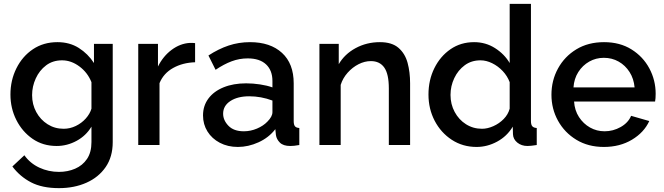

<svg xmlns="http://www.w3.org/2000/svg" viewBox="-20 -750 3435 993"><path d="M273 5Q202 5 148.5 -32Q95 -69 64.5 -129.5Q34 -190 34 -261Q34 -335 65 -397Q96 -459 150.5 -495.5Q205 -532 277 -532Q340 -532 387.5 -502Q435 -472 466 -424V-523H563V-15Q563 61 526.5 114Q490 167 427 195Q364 223 285 223Q198 223 140.5 193Q83 163 44 111L106 53Q136 95 183.5 117Q231 139 285 139Q330 139 368.5 122.5Q407 106 430 72Q453 38 453 -15V-95Q425 -48 376 -21.5Q327 5 273 5ZM309 -84Q342 -84 372 -98.5Q402 -113 423.5 -137Q445 -161 453 -188V-325Q433 -375 390.5 -406.5Q348 -438 301 -438Q253 -438 218.5 -412Q184 -386 165 -344.5Q146 -303 146 -258Q146 -210 167.5 -170.5Q189 -131 226 -107.5Q263 -84 309 -84Z M989 -428Q925 -426 875.5 -398.5Q826 -371 805 -320V0H695V-523H797V-406Q824 -460 868 -492.5Q912 -525 961 -528Q970 -528 977 -528Q984 -528 989 -527Z M1030 -153Q1030 -203 1058 -240.5Q1086 -278 1136.5 -298.5Q1187 -319 1253 -319Q1288 -319 1324.5 -313.5Q1361 -308 1389 -298V-331Q1389 -386 1356 -417Q1323 -448 1261 -448Q1218 -448 1178 -433Q1138 -418 1095 -389L1058 -463Q1110 -497 1162.5 -514.5Q1215 -532 1273 -532Q1378 -532 1438.5 -476.5Q1499 -421 1499 -319V-124Q1499 -105 1505.5 -97Q1512 -89 1528 -88V0Q1513 3 1501 4Q1489 5 1481 5Q1445 5 1427.5 -12.5Q1410 -30 1407 -52L1404 -82Q1370 -38 1317 -14Q1264 10 1210 10Q1158 10 1117 -11.5Q1076 -33 1053 -70Q1030 -107 1030 -153ZM1363 -121Q1389 -147 1389 -170V-230Q1330 -252 1269 -252Q1209 -252 1171.5 -227.5Q1134 -203 1134 -162Q1134 -128 1161.5 -99.5Q1189 -71 1241 -71Q1276 -71 1309 -85Q1342 -99 1363 -121Z M2101 0H1991V-293Q1991 -367 1967.5 -400.5Q1944 -434 1898 -434Q1866 -434 1834.5 -418Q1803 -402 1778 -374Q1753 -346 1742 -311V0H1632V-523H1732V-418Q1762 -470 1819 -501Q1876 -532 1945 -532Q2007 -532 2041 -502.5Q2075 -473 2088 -425Q2101 -377 2101 -319Z M2196 -261Q2196 -336 2226.5 -397.5Q2257 -459 2310 -495.5Q2363 -532 2432 -532Q2492 -532 2540.5 -501Q2589 -470 2616 -424V-730H2726V-124Q2726 -105 2733 -97Q2740 -89 2756 -88V0Q2725 5 2708 5Q2677 5 2655.5 -12.5Q2634 -30 2633 -56L2632 -95Q2602 -45 2551 -17.5Q2500 10 2445 10Q2373 10 2316.5 -27Q2260 -64 2228 -125.5Q2196 -187 2196 -261ZM2616 -188V-325Q2604 -357 2580 -382.5Q2556 -408 2525.5 -423Q2495 -438 2465 -438Q2418 -438 2383.5 -412.5Q2349 -387 2329.5 -346Q2310 -305 2310 -259Q2310 -211 2331.5 -171Q2353 -131 2390 -107.5Q2427 -84 2473 -84Q2501 -84 2531.5 -97.5Q2562 -111 2585 -134.5Q2608 -158 2616 -188Z M3103 10Q3022 10 2961 -27Q2900 -64 2866 -125.5Q2832 -187 2832 -260Q2832 -334 2866 -396Q2900 -458 2961 -495Q3022 -532 3104 -532Q3186 -532 3246 -494.5Q3306 -457 3338.5 -396Q3371 -335 3371 -265Q3371 -240 3368 -225H2949Q2952 -179 2974.5 -144.5Q2997 -110 3031.5 -90.5Q3066 -71 3107 -71Q3151 -71 3190 -93Q3229 -115 3244 -151L3338 -124Q3311 -65 3248.5 -27.5Q3186 10 3103 10ZM2946 -298H3262Q3258 -343 3236 -377.5Q3214 -412 3179.5 -431.5Q3145 -451 3103 -451Q3062 -451 3027.5 -431.5Q2993 -412 2971 -377.5Q2949 -343 2946 -298Z"/></svg>

Font: Raleway SemiBold
Style: Regular
Weight: 600
Designer: Matt McInerney, Pablo Impallari, Rodrigo Fuenzalida
Foundry: Matt McInerney, Pablo Impallari, Rodrigo Fuenzalida
Version: Version 4.026